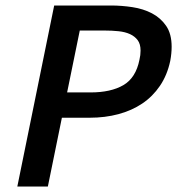

<svg xmlns="http://www.w3.org/2000/svg" viewBox="-20 -678 644 698"><path d="M309 -342Q383 -342 428.5 -368.5Q474 -395 487 -461Q489 -469 490 -477.5Q491 -486 491 -494Q491 -518 480.5 -532Q470 -546 452.5 -554Q435 -562 411 -564.5Q387 -567 360 -567H270L224 -342ZM177 -658H383Q422 -658 461.5 -652Q501 -646 532.5 -629.5Q564 -613 584 -584Q604 -555 604 -508Q604 -484 599 -457Q588 -405 561.5 -366Q535 -327 497 -301.5Q459 -276 410.5 -263Q362 -250 306 -250H205L154 0H43Z"/></svg>

Font: Codetta
Style: Bold Italic
Weight: 700
Italic angle: -11°
Designer: Ulrich Proeller
Foundry: PROSA GmbH
Version: Version 2.00;September 29, 2018;FontCreator 11.5.0.2427 64-b